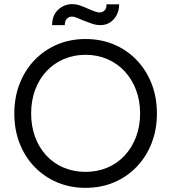

<svg xmlns="http://www.w3.org/2000/svg" viewBox="-20 -895 825 925"><path d="M49 -348Q49 -426 74.5 -491.5Q100 -557 146.5 -605.5Q193 -654 255.5 -680.5Q318 -707 392 -707Q467 -707 529.5 -680.5Q592 -654 638.5 -605.5Q685 -557 710.5 -491.5Q736 -426 736 -348Q736 -271 710.5 -205.5Q685 -140 638.5 -91.5Q592 -43 529.5 -16.5Q467 10 392 10Q318 10 255.5 -16.5Q193 -43 146.5 -91Q100 -139 74.5 -204.5Q49 -270 49 -348ZM655 -348Q655 -410 635.5 -461.5Q616 -513 581 -551Q546 -589 497.5 -610Q449 -631 392 -631Q335 -631 286.5 -610Q238 -589 203 -551Q168 -513 149 -461.5Q130 -410 130 -348Q130 -287 149 -235.5Q168 -184 203 -146Q238 -108 286.5 -87.5Q335 -67 392 -67Q449 -67 497.5 -87.5Q546 -108 581 -146Q616 -184 635.5 -235.5Q655 -287 655 -348ZM375 -799Q361 -805 349 -810Q337 -815 326 -815Q312 -815 302 -804.5Q292 -794 292 -774H231Q231 -821 260 -848Q289 -875 327 -875Q349 -875 369 -867.5Q389 -860 411 -850Q423 -845 436.5 -840Q450 -835 460 -835Q474 -835 484 -845Q494 -855 493 -874H554Q554 -846 542.5 -823.5Q531 -801 511 -787.5Q491 -774 464 -774Q442 -774 420 -782Q398 -790 375 -799Z"/></svg>

Font: Mach Light
Style: Regular
Weight: 300
Version: Version 1.002